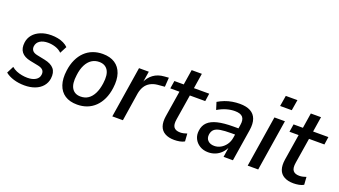

<svg xmlns="http://www.w3.org/2000/svg" viewBox="-60 -1218 3067 1735"><g transform="rotate(20 1474.0 -350.5)"><path d="M206 9Q149 9 100.5 -6Q52 -21 21 -47L55 -114Q76 -96 101.5 -85.5Q127 -75 154.5 -70Q182 -65 208 -65Q256 -65 286 -83.5Q316 -102 320 -134Q324 -162 309.5 -178.5Q295 -195 262 -202L182 -218Q122 -230 95 -264.5Q68 -299 76 -358Q82 -400 108.5 -432Q135 -464 180 -482.5Q225 -501 283 -501Q315 -501 345.5 -495Q376 -489 401.5 -476.5Q427 -464 445 -446L410 -379Q385 -404 349 -415.5Q313 -427 277 -427Q230 -427 200.5 -408Q171 -389 166 -354Q163 -329 176 -312Q189 -295 221 -288L299 -272Q363 -259 391 -225Q419 -191 411 -131Q405 -89 378 -57Q351 -25 306.5 -8Q262 9 206 9Z M712 9Q641 9 594.5 -21.5Q548 -52 528.5 -110Q509 -168 520 -248Q528 -309 550 -356Q572 -403 605.5 -435.5Q639 -468 682.5 -484.5Q726 -501 777 -501Q848 -501 894.5 -470.5Q941 -440 960.5 -382.5Q980 -325 969 -244Q961 -183 939 -136Q917 -89 883.5 -56.5Q850 -24 807 -7.5Q764 9 712 9ZM717 -70Q759 -70 790 -91Q821 -112 841.5 -153Q862 -194 870 -253Q882 -338 855 -380Q828 -422 771 -422Q731 -422 699.5 -401.5Q668 -381 647 -340Q626 -299 619 -240Q607 -155 633.5 -112.5Q660 -70 717 -70Z M1049 0 1127 -492H1221L1203 -379H1199Q1221 -433 1264 -464.5Q1307 -496 1369 -500L1410 -503L1404 -414L1335 -408Q1296 -404 1266 -387Q1236 -370 1218 -340.5Q1200 -311 1193 -270L1151 0Z M1647 9Q1593 9 1557 -11Q1521 -31 1507.5 -70Q1494 -109 1503 -167L1543 -417H1455L1467 -492H1557L1580 -638H1678L1655 -492H1802L1791 -417H1643L1604 -174Q1595 -120 1613 -96.5Q1631 -73 1674 -73Q1691 -73 1708 -77Q1725 -81 1739 -86L1744 -12Q1726 -1 1699.5 4Q1673 9 1647 9Z M1973 9Q1926 9 1891 -12.5Q1856 -34 1839 -69Q1822 -104 1828 -147Q1834 -197 1866 -228Q1898 -259 1958 -273.5Q2018 -288 2109 -288H2171L2162 -225H2111Q2047 -225 2008 -218.5Q1969 -212 1950 -195Q1931 -178 1926 -146Q1921 -108 1943.5 -86Q1966 -64 2005 -64Q2037 -64 2066 -80Q2095 -96 2116 -125.5Q2137 -155 2143 -195L2163 -322Q2172 -375 2150.5 -399.5Q2129 -424 2075 -424Q2037 -424 1996 -412.5Q1955 -401 1911 -375L1889 -445Q1919 -463 1953 -476Q1987 -489 2023 -495Q2059 -501 2094 -501Q2158 -501 2197.5 -479.5Q2237 -458 2252.5 -415Q2268 -372 2258 -308L2209 0H2119L2135 -106H2140Q2124 -69 2098.5 -43Q2073 -17 2041 -4Q2009 9 1973 9Z M2442 -607 2459 -710H2571L2554 -607ZM2351 0 2429 -492H2530L2452 0Z M2793 9Q2739 9 2703 -11Q2667 -31 2653.5 -70Q2640 -109 2649 -167L2689 -417H2601L2613 -492H2703L2726 -638H2824L2801 -492H2948L2937 -417H2789L2750 -174Q2741 -120 2759 -96.5Q2777 -73 2820 -73Q2837 -73 2854 -77Q2871 -81 2885 -86L2890 -12Q2872 -1 2845.5 4Q2819 9 2793 9Z"/></g></svg>

Font: Nunito Sans 10pt SemiCondensed SemiBold
Style: Italic
Weight: 600
Width: 4
Italic angle: -9°
Designer: Vernon Adams
Foundry: Vernon Adams
Version: Version 3.101;gftools[0.9.27]